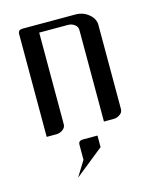

<svg xmlns="http://www.w3.org/2000/svg" viewBox="-99 -505 605 759"><g transform="rotate(-15 204.0 -125.0)"><path d="M47.9 0V-420.9Q47.9 -438 66.9 -438H282.2Q314.5 -438 336.9 -418.9Q359.9 -399.9 359.9 -375V-30.8Q359.9 -16.6 348.1 -8.8Q336.4 0 320.8 0H282.2V-375Q282.2 -388.2 270.5 -397Q258.8 -405.8 243.2 -405.8H126V-30.8Q126 -17.1 113.8 -8.8Q102.1 0 86.9 0ZM126 188 165 125V63Q165 46.9 184.1 46.9H243.2V94.2Z"/></g></svg>

Font: Hhenum
Style: Regular
Weight: 400
Designer: T. Christopher White
Version: Version 1.0